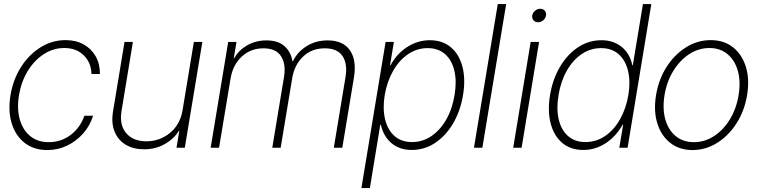

<svg xmlns="http://www.w3.org/2000/svg" viewBox="-20 -748 3835 972"><path d="M219.7 11.7Q151.9 11.7 105.2 -24.4Q58.6 -60.5 39.3 -123.5Q20 -186.5 33.2 -266.6Q46.4 -346.2 86.7 -409.2Q127 -472.2 185.3 -508.5Q243.7 -544.9 312 -544.9Q364.3 -544.9 403.3 -523.2Q442.4 -501.5 464.4 -462.9Q486.3 -424.3 485.8 -373.5H442.9Q441.9 -430.2 404.5 -467.5Q367.2 -504.9 305.2 -504.9Q250 -504.9 202.1 -474.1Q154.3 -443.4 121.1 -389.6Q87.9 -335.9 76.2 -266.6Q64.9 -198.7 79.8 -144.8Q94.7 -90.8 132.3 -59.6Q169.9 -28.3 226.6 -28.3Q289.1 -28.3 337.6 -64.9Q386.2 -101.6 407.2 -162.1H451.2Q435.5 -110.8 400.6 -71.8Q365.7 -32.7 319.1 -10.5Q272.5 11.7 219.7 11.7Z M904.3 -190.4 961.4 -535.6H1004.4L915.5 0H873.5L887.7 -85.4H885.3Q859.9 -44.4 813.5 -18.3Q767.1 7.8 709 7.8Q655.3 7.8 616.5 -15.4Q577.6 -38.6 560.1 -81.8Q542.5 -125 552.2 -184.1L610.4 -535.6H652.8L595.2 -186Q583.5 -115.7 618.7 -74.2Q653.8 -32.7 721.2 -32.7Q788.6 -32.7 840.3 -75Q892.1 -117.2 904.3 -190.4Z M1046.4 0 1135.3 -535.6H1177.2L1163.6 -454.1H1166.5Q1188 -493.7 1231.4 -518.6Q1274.9 -543.5 1328.6 -543.5Q1387.7 -543.5 1420.4 -514.2Q1453.1 -484.9 1460.4 -438H1462.9Q1484.9 -484.4 1531.5 -513.9Q1578.1 -543.5 1638.7 -543.5Q1716.8 -543.5 1751.5 -493.4Q1786.1 -443.4 1772 -356.9L1712.9 0H1669.9L1729 -356.9Q1740.2 -425.3 1713.9 -464.4Q1687.5 -503.4 1624.5 -503.4Q1557.1 -503.4 1513.7 -460.9Q1470.2 -418.5 1459.5 -353.5L1400.9 0H1358.4L1418 -359.9Q1428.2 -423.3 1402.8 -463.4Q1377.4 -503.4 1313.5 -503.4Q1249 -503.4 1203.6 -461.2Q1158.2 -418.9 1147 -349.1L1088.9 0Z M1809.6 204.1 1932.1 -535.6H1974.1L1954.6 -417.5H1957Q1989.3 -477.1 2042.5 -510.7Q2095.7 -544.4 2155.8 -544.4Q2220.7 -544.4 2262.9 -508.3Q2305.2 -472.2 2321.3 -409.4Q2337.4 -346.7 2324.2 -267.1Q2311 -186.5 2274.2 -123.8Q2237.3 -61 2183.3 -24.9Q2129.4 11.2 2064 11.2Q2003.4 11.2 1962.4 -22.9Q1921.4 -57.1 1907.7 -117.2H1905.3L1852.5 204.1ZM2066.4 -28.8Q2119.6 -28.8 2164.1 -59.1Q2208.5 -89.4 2239.3 -143.1Q2270 -196.8 2281.2 -267.1Q2293 -337.4 2280 -390.9Q2267.1 -444.3 2232.7 -474.4Q2198.2 -504.4 2145 -504.4Q2090.8 -504.4 2045.7 -473.6Q2000.5 -442.9 1970 -389.2Q1939.5 -335.4 1927.7 -267.1Q1916.5 -198.2 1929.4 -144.3Q1942.4 -90.3 1977.1 -59.6Q2011.7 -28.8 2066.4 -28.8Z M2542.5 -727.5 2421.9 0H2379.4L2500 -727.5Z M2578.1 0 2666.5 -535.6H2709L2620.6 0ZM2703.6 -635.3Q2689.5 -635.3 2680.9 -645.3Q2672.4 -655.3 2674.3 -669.4Q2676.8 -683.6 2688.7 -693.6Q2700.7 -703.6 2714.8 -703.6Q2729.5 -703.6 2738 -693.6Q2746.6 -683.6 2744.1 -669.4Q2741.7 -655.3 2730 -645.3Q2718.3 -635.3 2703.6 -635.3Z M2933.1 11.2Q2868.2 11.2 2825.9 -24.9Q2783.7 -61 2767.6 -123.8Q2751.5 -186.5 2764.6 -267.1Q2777.8 -346.7 2814.7 -409.4Q2851.6 -472.2 2905.8 -508.3Q2960 -544.4 3024.9 -544.4Q3085 -544.4 3127 -510.7Q3168.9 -477.1 3181.2 -417.5H3183.6L3234.9 -727.5H3277.3L3157.2 0H3115.2L3134.8 -117.2H3132.3Q3098.6 -57.1 3046.1 -22.9Q2993.7 11.2 2933.1 11.2ZM2943.8 -28.8Q2998.5 -28.8 3043.5 -59.6Q3088.4 -90.3 3118.9 -144.3Q3149.4 -198.2 3161.1 -267.1Q3172.4 -335.4 3159.4 -389.2Q3146.5 -442.9 3111.8 -473.6Q3077.1 -504.4 3022.9 -504.4Q2969.7 -504.4 2925 -474.4Q2880.4 -444.3 2849.9 -390.9Q2819.3 -337.4 2807.6 -267.1Q2795.9 -196.8 2808.6 -143.1Q2821.3 -89.4 2856 -59.1Q2890.6 -28.8 2943.8 -28.8Z M3485.8 11.7Q3419.4 11.7 3373.3 -24.7Q3327.1 -61 3307.6 -123.8Q3288.1 -186.5 3301.3 -266.6Q3314.5 -346.7 3354.7 -409.4Q3395 -472.2 3453.1 -508.5Q3511.2 -544.9 3578.1 -544.9Q3645 -544.9 3690.9 -508.5Q3736.8 -472.2 3756.1 -409.2Q3775.4 -346.2 3762.2 -266.6Q3749 -186.5 3708.7 -123.8Q3668.5 -61 3610.6 -24.7Q3552.7 11.7 3485.8 11.7ZM3492.7 -28.3Q3547.9 -28.3 3595 -59.1Q3642.1 -89.8 3675 -143.8Q3708 -197.8 3719.2 -266.6Q3730.5 -335.4 3715.3 -389.2Q3700.2 -442.9 3663.1 -473.9Q3626 -504.9 3571.3 -504.9Q3516.6 -504.9 3469.2 -473.9Q3421.9 -442.9 3388.7 -389.2Q3355.5 -335.4 3344.2 -266.6Q3333 -197.8 3348.1 -143.8Q3363.3 -89.8 3400.6 -59.1Q3438 -28.3 3492.7 -28.3Z"/></svg>

Font: Inter Display Extra Light
Style: Italic
Weight: 200
Italic angle: -9.39999°
Designer: Rasmus Andersson
Foundry: rsms
Version: Version 4.000;git-4fc901f